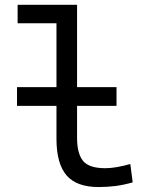

<svg xmlns="http://www.w3.org/2000/svg" viewBox="-20 -752 626 782"><path d="M49.3 -320.8V-397H210V-657.2H51.8V-732.4H293.9V-397H454.6V-320.8H293.9V-190.4Q293.9 -127 318.1 -96.9Q342.3 -66.9 409.2 -66.9Q449.7 -66.9 510.7 -84L520.5 -9.3Q484.9 1 451.9 5.4Q418.9 9.8 381.3 9.8Q292 9.8 251 -37.8Q210 -85.4 210 -187V-320.8Z"/></svg>

Font: Cascadia Code NF SemiLight
Style: Regular
Weight: 350
Monospace: yes
Designer: Aaron Bell
Foundry: Saja Typeworks
Version: Version 2404.023; ttfautohint (v1.8.4)